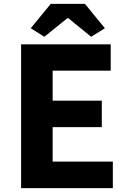

<svg xmlns="http://www.w3.org/2000/svg" viewBox="-20 -972 663 992"><path d="M89 0V-743H552V-607H252V-452H506V-315H252V-137H563V0ZM209 -782 139 -826 242 -952H419L522 -826L451 -782L333 -878H328Z"/></svg>

Font: Noto Sans HK Thin ExtraBold
Style: Regular
Weight: 800
Version: Version 2.004-H2;hotconv 1.0.118;makeotfexe 2.5.65603